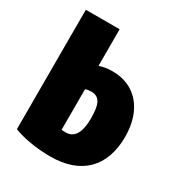

<svg xmlns="http://www.w3.org/2000/svg" viewBox="-187 -911 1004 1068"><g transform="rotate(30 315.5 -377.0)"><path d="M54 -780V-13C108 9 197 26 291 26C485 26 597 -82 597 -277C597 -446 505 -558 356 -558C319 -558 296 -553 271 -545V-780ZM271 -395C281 -399 295 -401 309 -401C366 -401 381 -355 381 -270C381 -180 353 -133 299 -133C289 -133 277 -133 271 -134Z"/></g></svg>

Font: Repo ExtraBlack
Style: Regular
Weight: 400
Designer: Stefan Peev
Foundry: Context Ltd
Version: Version 001.502